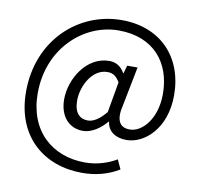

<svg xmlns="http://www.w3.org/2000/svg" viewBox="-94 -821 1133 1092"><g transform="rotate(10 473.0 -274.5)"><path d="M449 173C527 173 597 155 662 116L637 62C588 91 525 112 456 112C266 112 123 -12 123 -230C123 -491 316 -661 515 -661C718 -661 825 -529 825 -348C825 -204 745 -117 674 -117C613 -117 591 -160 613 -249L657 -472H597L584 -426H582C561 -463 531 -481 493 -481C362 -481 277 -340 277 -222C277 -120 336 -63 412 -63C462 -63 512 -97 548 -140H551C558 -83 605 -55 666 -55C767 -55 889 -157 889 -352C889 -572 747 -722 523 -722C273 -722 56 -526 56 -227C56 34 231 173 449 173ZM430 -126C385 -126 351 -155 351 -227C351 -312 406 -417 493 -417C524 -417 544 -405 565 -370L534 -193C495 -146 461 -126 430 -126Z"/></g></svg>

Font: Source Han Sans JP
Style: Regular
Weight: 400
Designer: Ryoko NISHIZUKA 西塚涼子 (kana, bopomofo & ideographs); Paul D. Hunt (Latin, Greek & Cyrillic); Sandoll Communications 산돌커뮤니
Foundry: Adobe
Version: Version 2.004;hotconv 1.0.118;makeotfexe 2.5.65603